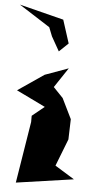

<svg xmlns="http://www.w3.org/2000/svg" viewBox="-102 -792 449 924"><g transform="rotate(5 122.0 -329.5)"><path d="M194 0 245 -131 248 -229 200 -327 153 -376 217 -472 104 -431 -22 -345 118 -277 59 -229V-199L11 98L288 58ZM206 -591 170 -703 -44 -757 106 -661 123 -618 162 -549Z"/></g></svg>

Font: Asimov Silicon
Style: Regular
Weight: 400
Designer: Google
Version: Version 2.000980; 2014